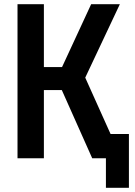

<svg xmlns="http://www.w3.org/2000/svg" viewBox="-20 -750 640 910"><path d="M63 0V-730H188V-432H274L412 -730H548L384 -382L504 -115H591V140H482V0H417L273 -323H188V0Z"/></svg>

Font: NKDuy Mono
Style: Bold
Weight: 700
Monospace: yes
Designer: NKDuy
Foundry: NKDuy
Version: Version 2.251; ttfautohint (v1.8.4.7-5d5b)